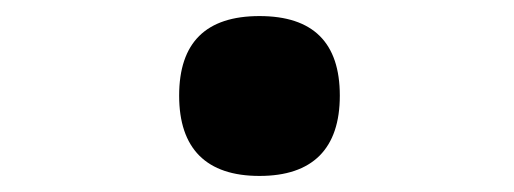

<svg xmlns="http://www.w3.org/2000/svg" viewBox="-20 -405 640 239"><path d="M203 -286Q203 -385 303 -385Q403 -385 403 -286Q403 -236.5 377.8 -211.2Q352.5 -186 303 -186Q253.5 -186 228.2 -211.2Q203 -236.5 203 -286Z"/></svg>

Font: JuliaMono
Style: Bold
Weight: 700
Monospace: yes
Designer: cormullion
Foundry: corm
Version: Version 0.055; ttfautohint (v1.8.4)